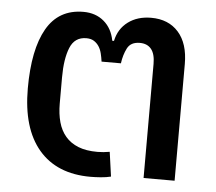

<svg xmlns="http://www.w3.org/2000/svg" viewBox="-45 -611 755 672"><g transform="rotate(5 332.0 -274.5)"><path d="M296 12Q178 12 114.5 -62.5Q51 -137 51 -277Q51 -414 93 -487.5Q135 -561 222 -561Q265 -561 294 -536.5Q323 -512 331 -469H337Q346 -512 379 -536.5Q412 -561 460 -561Q521 -561 556 -521.5Q591 -482 591 -410V0H482V-401Q482 -436 468 -453Q454 -470 428 -470Q396 -470 384 -446.5Q372 -423 368 -393H300Q298 -408 294.5 -422Q291 -436 284 -446.5Q277 -457 266.5 -463.5Q256 -470 240 -470Q199 -470 183 -430.5Q167 -391 167 -326V-234Q167 -198 175 -169Q183 -140 200.5 -119.5Q218 -99 245.5 -88Q273 -77 313 -77Q323 -77 334 -78Q345 -79 356 -81L368 5Q352 9 332.5 10.5Q313 12 296 12Z"/></g></svg>

Font: IBM Plex Sans Thai Medium
Style: Regular
Weight: 500
Designer: Mike Abbink, Paul van der Laan, Pieter van Rosmalen, Ben Mitchell, Mark Frömberg
Foundry: Bold Monday
Version: Version 1.1